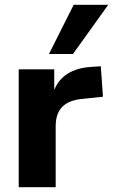

<svg xmlns="http://www.w3.org/2000/svg" viewBox="-20 -780 471 800"><path d="M58 0V-491H206V-371H196Q208 -431 248.5 -463.5Q289 -496 356 -501L400 -504L409 -377L324 -368Q267 -363 239.5 -335Q212 -307 212 -254V0ZM184 -555 287 -760H431L284 -555Z"/></svg>

Font: Nunito Sans 12pt ExtraLight 12pt ExtraBold
Style: Regular
Weight: 800
Version: Version 3.101;gftools[0.9.27]